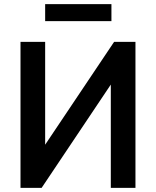

<svg xmlns="http://www.w3.org/2000/svg" viewBox="-20 -907 753 927"><path d="M79 0V-705H198V-177H177L531 -705H634V0H515V-530H536L181 0ZM198 -805V-887H518V-805Z"/></svg>

Font: Nunito Sans 10pt SemiCondensed
Style: Bold
Weight: 700
Width: 4
Designer: Vernon Adams
Foundry: Vernon Adams
Version: Version 3.101;gftools[0.9.27]